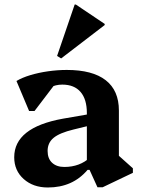

<svg xmlns="http://www.w3.org/2000/svg" viewBox="-20 -817 624 851"><path d="M412 13 377 -64H365V-316Q365 -377 337 -409.5Q309 -442 256 -442Q227 -442 201 -429Q175 -416 159 -392L161 -484H254L133 -325H109L53 -458Q78 -473 114.5 -484Q151 -495 193 -501Q235 -507 276 -507Q390 -507 448.5 -461.5Q507 -416 507 -327V-95L465 -164L569 -71V-51L435 13ZM192 14Q127 14 85 -23.5Q43 -61 43 -120Q43 -252 259 -291L392 -314V-264L306 -243Q244 -228 217.5 -206Q191 -184 191 -148Q191 -114 211 -95.5Q231 -77 265 -77Q334 -77 380 -120V-64H368Q335 -25 291 -5.5Q247 14 192 14ZM251 -558 233 -569 311 -797H316L444 -711V-706Z"/></svg>

Font: Platypi Light SemiBold
Style: Regular
Weight: 600
Version: Version 1.200